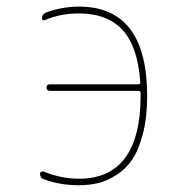

<svg xmlns="http://www.w3.org/2000/svg" viewBox="-20 -547 540 574"><path d="M109.4 -11.7Q100.6 -14.6 99.6 -27.3Q99.6 -31.2 103 -33.2Q106.4 -35.2 110.4 -34.2Q163.1 -12.7 215.8 -12.7Q399.4 -12.7 400.4 -259.8V-268.6Q400.4 -274.4 394.5 -275.4H128.9Q119.1 -275.4 119.1 -285.2Q119.1 -294.9 128.9 -294.9H393.6Q398.4 -294.9 399.4 -299.8Q392.6 -406.2 347.2 -456.5Q301.8 -506.8 215.8 -506.8Q161.1 -506.8 115.2 -487.3Q105.5 -483.4 105.5 -493.2Q105.5 -503.9 116.2 -508.8Q160.2 -526.4 215.8 -527.3Q419.9 -527.3 419.9 -259.8Q419.9 -195.3 407.2 -147Q394.5 -98.6 375.5 -70.3Q356.4 -42 328.1 -23.9Q299.8 -5.9 272.9 0.5Q246.1 6.8 215.8 6.8Q158.2 6.8 109.4 -11.7Z"/></svg>

Font: Rounded-X Mgen+ 2m thin
Style: Regular
Weight: 100
Designer: [Source Han Sans]
Ryoko NISHIZUKA  (kana & ideographs); Paul D. Hunt (Latin, Greek & Cyrillic); Wenlong ZHANG  (bopomofo
Version: Version 1.059.20150602